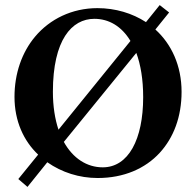

<svg xmlns="http://www.w3.org/2000/svg" viewBox="-20 -690 770 755"><path d="M88 45 166 -52C223 -12 292 10 364 10C467 10 551 -27 608 -89C663 -149 694 -231 694 -329C694 -432 654 -517 591 -574L645 -641L608 -670L554 -603C500 -638 434 -658 363 -658C263 -658 176 -615 118 -546C66 -484 37 -401 37 -309C37 -214 73 -136 130 -82L52 14ZM516 -482C533 -436 543 -378 543 -308C543 -142 485 -32 384 -32C322 -32 267 -67 231 -132ZM351 -616C408 -616 458 -587 493 -529L210 -180C196 -222 188 -272 188 -329C188 -533 262 -616 351 -616Z"/></svg>

Font: Libertinus Serif
Style: Bold
Weight: 700
Designer: Philipp H. Poll, Khaled Hosny
Foundry: Caleb Maclennan
Version: Version 7.050;RELEASE